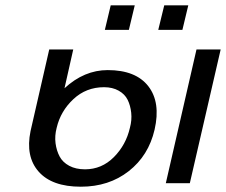

<svg xmlns="http://www.w3.org/2000/svg" viewBox="-20 -685 845 718"><path d="M558.1 -200.2Q535.6 -103 461.4 -44.9Q387.2 13.2 282.2 13.2Q174.3 13.2 124.5 -43.2Q74.7 -99.6 94.2 -194.8L164.1 -500H253.9L221.2 -355Q294.9 -422.9 382.8 -422.9Q487.8 -422.9 534.7 -362.5Q581.5 -302.2 558.1 -200.2ZM465.8 -207Q473.6 -235.8 470.7 -263.2Q467.8 -290.5 457.3 -311.8Q446.8 -333 423.8 -345.9Q400.9 -358.9 369.1 -358.9Q302.2 -358.9 254.4 -314.2Q206.5 -269.5 191.9 -207Q184.1 -177.2 187.7 -149.4Q191.4 -121.6 202.9 -99.9Q214.4 -78.1 239 -64.9Q263.7 -51.8 297.9 -51.8Q360.4 -51.8 405.8 -97.4Q451.2 -143.1 465.8 -207ZM689.9 0H600.1L714.8 -500H805.2ZM461.9 -573.2H372.1L394 -665H483.9ZM662.1 -573.2H571.8L594.2 -665H684.1Z"/></svg>

Font: Perun
Style: Italic
Weight: 400
Italic angle: -12°
Foundry: Stefan Peev, Context Ltd
Version: Version 001.000